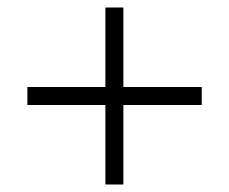

<svg xmlns="http://www.w3.org/2000/svg" viewBox="-20 -609 611 512"><path d="M309 -377H518V-329H309V-117H261V-329H53V-377H261V-589H309Z"/></svg>

Font: Noto Traditional Nushu Light
Style: Regular
Weight: 300
Designer: LIU Zhao
Foundry: LiuZhao Studio
Version: Version 2.003; ttfautohint (v1.8.4.7-5d5b)